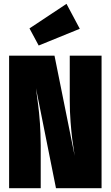

<svg xmlns="http://www.w3.org/2000/svg" viewBox="-20 -988 581 1008"><path d="M329.1 -967.8 398.9 -836.9 183.1 -749 134.8 -838.9ZM513.2 -695.8V0H273.9L168.9 -524.9Q169.4 -519.5 173.8 -486.3Q178.2 -453.1 179.9 -440.4Q181.6 -427.7 185.1 -395.3Q188.5 -362.8 189.7 -340.8Q190.9 -318.8 192.4 -286.9Q193.8 -254.9 193.8 -224.1V0H27.8V-695.8H266.1L372.1 -169.9Q363.3 -227.5 359.1 -259Q355 -290.5 350.6 -346.9Q346.2 -403.3 346.2 -460.9V-695.8Z"/></svg>

Font: Fira Sans Compressed Heavy
Style: Regular
Weight: 900
Width: 1
Designer: Carrois Corporate & Edenspiekermann AG
Foundry: Carrois Corporate GbR & Edenspiekermann AG
Version: Version 4.203;PS 004.203;hotconv 1.0.88;makeotf.lib2.5.64775